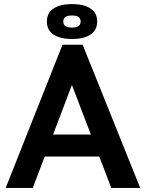

<svg xmlns="http://www.w3.org/2000/svg" viewBox="-20 -925 718 945"><path d="M8 0H141.3L351.8 -553.7H316L527.7 0H670L386.8 -704.7H287.5ZM171.8 -154.5H498V-262.8H171.8ZM335 -733Q391.8 -733 425 -754.5Q458.3 -776 458.3 -819Q458.3 -862 425 -883.5Q391.8 -905 335.1 -905Q277.3 -905 244 -883.5Q210.8 -862 210.8 -819Q210.8 -776 244 -754.5Q277.2 -733 335 -733ZM335 -789.3Q311.1 -789.3 301.3 -796.9Q291.5 -804.6 291.5 -819Q291.5 -833.4 301.2 -841.1Q311 -848.7 334.7 -848.7Q357.5 -848.7 367.1 -841.1Q376.8 -833.4 376.8 -819Q376.8 -804.6 367.1 -796.9Q357.5 -789.3 335 -789.3Z"/></svg>

Font: Tilda Sans VF
Style: Regular
Weight: 400
Designer: ParaType Ltd
Foundry: ParaType Ltd
Version: Version 1.010